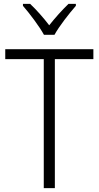

<svg xmlns="http://www.w3.org/2000/svg" viewBox="-20 -967 507 987"><path d="M206 -788H260C284 -832 335 -897 370 -937V-947H332C297 -913 264 -876 233 -837C204 -875 167 -917 135 -947H98V-937C132 -898 182 -832 206 -788ZM262 0V-663H460V-714H7V-663H205V0Z"/></svg>

Font: Noto Sans Khmer SemiCondensed Light
Style: Regular
Weight: 300
Width: 4
Designer: Danh Hong and the Monotype Design Team
Foundry: Monotype Imaging Inc.
Version: Version 2.004